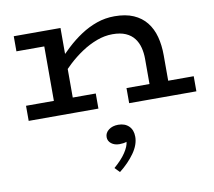

<svg xmlns="http://www.w3.org/2000/svg" viewBox="-89 -586 1170 1052"><g transform="rotate(-10 496.0 -60.0)"><path d="M738 0V-224Q738 -257 730.5 -286.5Q723 -316 705.5 -339Q688 -362 658.5 -375Q629 -388 585 -388Q541 -388 497 -371.5Q453 -355 412.5 -328Q372 -301 336.5 -268Q301 -235 272 -201V-286Q306 -323 344 -358.5Q382 -394 424.5 -422Q467 -450 514 -466.5Q561 -483 613 -483Q675 -483 718.5 -464Q762 -445 789.5 -410.5Q817 -376 829.5 -329Q842 -282 842 -226V0ZM51 0V-84H439V0ZM206 0V-471H311V0ZM51 -387V-471H289V-387ZM610 0V-84H984V0ZM611 187Q611 231 578.5 277Q546 323 495 363L469 336Q512 299 534.5 265Q557 231 559 206Q551 209 541 210.5Q531 212 519 212Q492 212 474 198Q456 184 456 162Q456 138 477 122Q498 106 530 106Q567 106 589 127.5Q611 149 611 187Z"/></g></svg>

Font: BioRhyme SemiExpanded
Style: Regular
Weight: 400
Width: 6
Designer: Aoife Mooney
Foundry: Aoife Mooney Type
Version: Version 1.600;gftools[0.9.33]